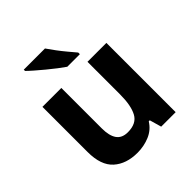

<svg xmlns="http://www.w3.org/2000/svg" viewBox="-206 -913 1070 1070"><g transform="rotate(-45 328.5 -378.0)"><path d="M579 -546V0H465L445 -70H437Q411 -28 365.5 -9Q320 10 269 10Q181 10 128 -37.5Q75 -85 75 -190V-546H224V-227Q224 -169 245 -139Q266 -109 312 -109Q380 -109 405 -155.5Q430 -202 430 -289V-546ZM315 -766Q330 -744 350.5 -716.5Q371 -689 392.5 -663.5Q414 -638 430 -619V-606H331Q312 -619 286.5 -638.5Q261 -658 234.5 -680Q208 -702 185 -722Q162 -742 148 -756V-766Z"/></g></svg>

Font: Noto Sans Ol Chiki
Style: Bold
Weight: 700
Designer: Monotype Design Team, Lewis McGuffie
Foundry: Monotype Imaging Inc.
Version: Version 2.003; ttfautohint (v1.8.4.7-5d5b)